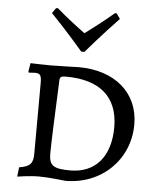

<svg xmlns="http://www.w3.org/2000/svg" viewBox="-54 -801 704 856"><g transform="rotate(5 298.0 -373.0)"><path d="M291 -571H305C305 -571 381 -660 450 -731L434 -754L426 -755C376 -712 326 -675 298 -654C269 -675 221 -711 170 -755L162 -754L146 -731C215 -660 291 -571 291 -571ZM271 9C432 9 555 -110 555 -268C555 -409 448 -501 286 -501C286 -501 198 -498 160 -498C129 -498 70 -500 70 -500L64 -462L66 -457C66 -457 84 -459 94 -459C117 -459 123 -450 123 -417L122 -99C122 -56 109 -41 60 -33L55 9C55 9 110 0 152 0C195 0 271 9 271 9ZM233 -454C385 -454 467 -383 467 -248C467 -116 400 -39 288 -39C212 -39 193 -53 193 -106C193 -152 198 -272 205 -436C206 -450 211 -454 233 -454Z"/></g></svg>

Font: Alegreya SC
Style: Regular
Weight: 400
Designer: Juan Pablo del Peral
Foundry: Huerta Tipografica
Version: Version 2.007;PS 002.007;hotconv 1.0.88;makeotf.lib2.5.64775